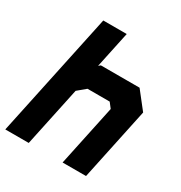

<svg xmlns="http://www.w3.org/2000/svg" viewBox="-192 -877 949 1004"><g transform="rotate(30 283.0 -375.0)"><path d="M-17 0 142 -749.5H283.5L237 -530.5L248.5 -540H482L563 -437L470.5 0H329L407 -368L383 -399H249L200.5 -358.5L124.5 0ZM71.5 -71H71L137.5 -385L242.5 -470.5H439L487 -410.5L415 -71H414.5L486.5 -410.5L439 -470.5H242.5L137.5 -385L199 -673H199.5Z"/></g></svg>

Font: Tourney Thin Black
Style: Italic
Weight: 900
Italic angle: -12°
Version: Version 1.015